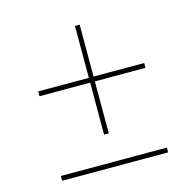

<svg xmlns="http://www.w3.org/2000/svg" viewBox="-89 -663 755 753"><g transform="rotate(-15 288.5 -287.0)"><path d="M297.9 -343.3V-132.3H278.8V-343.3H73.2V-362.8H278.8V-573.7H297.9V-362.8H503.4V-343.3ZM73.2 0V-19.5H503.4V0Z"/></g></svg>

Font: Fortheenas_01
Style: Regular
Weight: 100
Designer: Situjuh Nazara
Version: Version 1.10 September 8, 2014